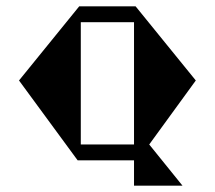

<svg xmlns="http://www.w3.org/2000/svg" viewBox="-20 -506 678 606"><path d="M598 -252 451 -50 556 80H403V0H225L40 -252L230 -486H408ZM235 -50H403V-436H235Z"/></svg>

Font: Chokokutai
Style: Regular
Weight: 400
Designer: 108号,108go
Foundry: Font Zone 108
Version: Version 1.000; ttfautohint (v1.8.3)